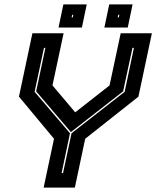

<svg xmlns="http://www.w3.org/2000/svg" viewBox="-20 -851 709 871"><path d="M178 0 225 -221.5 66 -412.5 127 -700H268.5L218 -463.5L325 -337H315.5L477 -463.5L527.5 -700H669L608 -412.5L366.5 -221.5L319.5 0ZM259.5 -66H266L304.5 -246.5L545.5 -434.5L587.5 -634H581L538.5 -436.5L302.5 -252.5H301L144 -436.5L186 -634H179.5L137 -434.5L297.5 -246.5ZM453.5 -726 475.5 -831H581.5L559.5 -726ZM245.5 -726 267.5 -831H373.5L351.5 -726ZM305 -772H310L312.5 -784H307.5ZM514 -772H519L521.5 -784H516.5Z"/></svg>

Font: Tourney ExtraBold
Style: Italic
Weight: 800
Italic angle: -12°
Version: Version 1.015